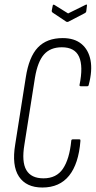

<svg xmlns="http://www.w3.org/2000/svg" viewBox="-20 -831 427 857"><path d="M169 6Q97 6 64.5 -43Q32 -92 48 -187L95 -485Q109 -577 149 -619Q189 -661 260 -661Q312 -661 343.5 -635Q375 -609 384 -562.5Q393 -516 376 -452Q375 -446 369 -446H341Q334 -446 335 -452Q352 -535 333 -577.5Q314 -620 256 -620Q205 -620 176.5 -588Q148 -556 136 -484L89 -186Q76 -109 97.5 -72Q119 -35 174 -35Q232 -35 261 -78Q290 -121 298 -202Q298 -209 305 -209H333Q336 -209 337.5 -208.5Q339 -208 339 -202Q331 -100 288.5 -47Q246 6 169 6ZM361 -809Q370 -814 368 -805L365 -780Q364 -777 363 -775.5Q362 -774 358 -772L285 -734Q280 -732 276 -734L216 -774Q210 -778 211 -784L215 -804Q216 -813 223 -809L284 -771Z"/></svg>

Font: Sofia Sans Extra Condensed Light
Style: Italic
Weight: 300
Italic angle: -9°
Version: Version 4.100